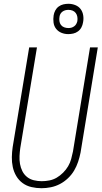

<svg xmlns="http://www.w3.org/2000/svg" viewBox="-20 -985 540 1013"><path d="M199 8Q172 8 146 2Q120 -4 99.5 -19Q79 -34 66 -56Q53 -78 47.5 -103.5Q42 -129 42.5 -156Q43 -183 47 -210L134 -735H175L87 -204Q84 -183 83 -161.5Q82 -140 85.5 -120Q89 -100 98 -82Q107 -64 122.5 -51.5Q138 -39 158.5 -34Q179 -29 200 -29Q220 -29 240.5 -33Q261 -37 279 -47.5Q297 -58 313 -74Q329 -90 339.5 -108Q350 -126 355.5 -146Q361 -166 365 -186L455 -735H496L405 -180Q400 -155 392 -131Q384 -107 371 -85Q358 -63 338.5 -44.5Q319 -26 296 -14Q273 -2 248 3Q223 8 199 8ZM340 -805Q321 -805 304 -812Q287 -819 276 -833Q265 -847 262.5 -866Q260 -885 263 -904Q265 -917 271.5 -929.5Q278 -942 289.5 -950.5Q301 -959 314.5 -962Q328 -965 341 -965Q360 -965 377.5 -958Q395 -951 405.5 -937Q416 -923 419 -904Q422 -885 418 -866Q416 -853 409.5 -840.5Q403 -828 391.5 -819.5Q380 -811 366.5 -808Q353 -805 340 -805ZM341 -837Q349 -837 356.5 -839Q364 -841 371 -846Q378 -851 382 -858Q386 -865 388 -873Q390 -885 388 -896.5Q386 -908 379.5 -916.5Q373 -925 363 -929Q353 -933 341 -933Q333 -933 325 -931Q317 -929 310 -924Q303 -919 299 -912Q295 -905 294 -897Q292 -885 293.5 -873.5Q295 -862 301.5 -853.5Q308 -845 318.5 -841Q329 -837 341 -837Z"/></svg>

Font: Iosevka SS18 Extralight
Style: Italic
Weight: 200
Italic angle: -9°
Monospace: yes
Designer: Belleve Invis
Foundry: Belleve Invis
Version: Version 25.1.1; ttfautohint (v1.8.4)